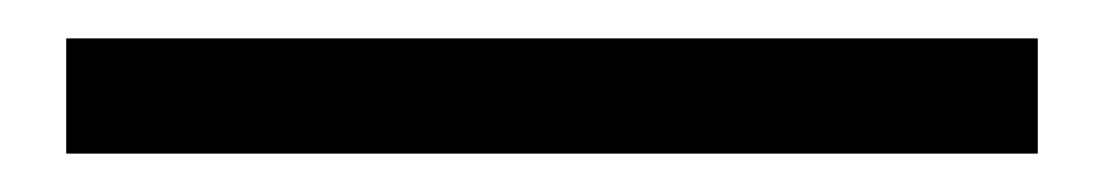

<svg xmlns="http://www.w3.org/2000/svg" viewBox="-20 69 575 100"><path d="M14.5 149V89H520.5V149Z"/></svg>

Font: Geologica Cursive ExtraLight
Style: Regular
Weight: 250
Designer: Sindre Bremnes, Frode Helland
Foundry: Monokrom Skriftforlag AS
Version: Version 1.010;gftools[0.9.28]